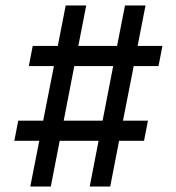

<svg xmlns="http://www.w3.org/2000/svg" viewBox="-20 -679 640 699"><path d="M211.9 -239.7H353.5L392.1 -438.5H250.5ZM165 0H90.3L123 -166.5H32.2L46.4 -239.7H137.2L176.3 -438.5H85L99.1 -511.7H190.4L219.2 -659.2H293.9L265.1 -511.7H406.2L435.1 -659.2H509.8L481 -511.7H571.3L557.1 -438.5H466.8L427.7 -239.7H518.6L504.4 -166.5H413.6L381.3 0H306.6L338.9 -166.5H197.3Z"/></svg>

Font: Anka/Coder
Style: Italic
Weight: 400
Italic angle: -12°
Monospace: yes
Version: Version 001.100